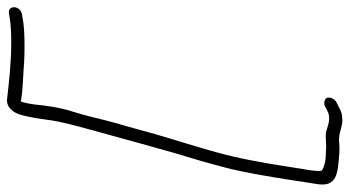

<svg xmlns="http://www.w3.org/2000/svg" viewBox="-244 -582 950 521"><g transform="rotate(90 230.5 -322.0)"><path d="M9 93C-15 97 -17 133 8 128L20 126C38 123 63 122 86 122C140 122 193 128 237 133C261 137 277 117 283 93C284 88 286 82 287 76C290 62 293 45 295 28C300 -13 311 -50 323 -95C352 -199 378 -298 409 -399C416 -426 424 -452 430 -478C449 -562 458 -634 470 -708C479 -763 439 -764 389 -768C379 -769 369 -769 359 -768C352 -767 347 -767 344 -768C326 -768 311 -779 290 -776C281 -776 271 -773 261 -767L249 -761C245 -759 240 -755 238 -750C232 -737 236 -730 246 -728C251 -727 255 -727 260 -730L272 -736C278 -739 281 -740 284 -740C301 -743 317 -735 330 -732C341 -730 366 -734 379 -732C403 -732 422 -729 434 -720C436 -706 431 -680 428 -662C419 -605 410 -544 395 -479C376 -398 347 -317 326 -238C319 -211 311 -185 304 -160C292 -117 286 -84 274 -47C262 -10 257 27 254 59C253 66 252 72 251 77L248 90C247 92 246 94 246 96C215 90 175 90 138 87C123 86 109 86 94 86C67 86 41 87 20 91Z"/></g></svg>

Font: Stray Cat
Style: UltCnObl
Weight: 400
Version: Version 1.0